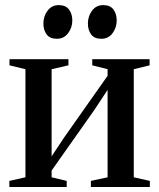

<svg xmlns="http://www.w3.org/2000/svg" viewBox="-20 -750 638 770"><path d="M17.5 0V-24.5L82 -39V-472.5L18 -488V-512.5H254.5V-488L187 -472.5V-123L238.5 -200.5L411.5 -446V-472.5L350 -488V-512.5H580V-488L516.5 -472.5V-39L581 -24.5V0H344.5V-24.5L411.5 -39V-389.5L359 -310L187 -66V-39L247.5 -24.5V0ZM207.5 -594.5Q180 -594.5 167 -612Q154 -629.5 154 -655.5Q154 -685 170.8 -707.2Q187.5 -729.5 215 -729.5H216Q243.5 -729.5 256.8 -711.8Q270 -694 270 -668Q270 -639.5 253.2 -617Q236.5 -594.5 208.5 -594.5ZM386 -594.5Q358.5 -594.5 345.5 -612Q332.5 -629.5 332.5 -655.5Q332.5 -685 349.2 -707.2Q366 -729.5 393.5 -729.5H394.5Q422 -729.5 435 -711.8Q448 -694 448 -668Q448 -639.5 431.5 -617Q415 -594.5 387 -594.5Z"/></svg>

Font: Merriweather 120pt Medium
Style: Regular
Weight: 500
Version: Version 2.100